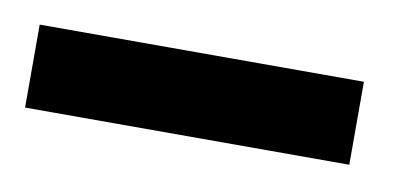

<svg xmlns="http://www.w3.org/2000/svg" viewBox="-31 -128 373 178"><g transform="rotate(10 156.0 -39.0)"><path d="M-3.4 0V-78.1H301.8V0Z"/></g></svg>

Font: Scarab Serif
Style: Condensed
Weight: 400
Designer: John Roberts
Foundry: Scarab
Version: 1.0